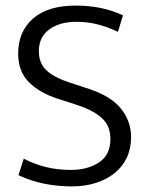

<svg xmlns="http://www.w3.org/2000/svg" viewBox="-20 -658 534 687"><path d="M251 -638Q296 -638 337.5 -630Q379 -622 420 -603L402 -544Q359 -564 324.5 -572Q290 -580 254 -580Q193 -580 156 -552.5Q119 -525 119 -475Q119 -431 147 -405.5Q175 -380 234 -361L301 -339Q378 -313 413.5 -268.5Q449 -224 449 -167Q449 -126 433.5 -93.5Q418 -61 390 -38.5Q362 -16 323 -3.5Q284 9 237 9Q189 9 141.5 0Q94 -9 46 -31L65 -90Q107 -69 147.5 -59.5Q188 -50 233 -50Q294 -50 334.5 -77Q375 -104 375 -160Q375 -180 369.5 -197.5Q364 -215 350 -230Q336 -245 312 -258.5Q288 -272 251 -284L186 -305Q123 -325 84 -363.5Q45 -402 45 -466Q45 -545 98 -591.5Q151 -638 251 -638Z"/></svg>

Font: Mukta Vaani Light
Style: Regular
Weight: 300
Designer: Noopur Datye, Girish Dalvi, Yashodeep Gholap, Pallavi Karambelkar
Foundry: Ek Type
Version: Version 2.538;PS 1.000;hotconv 16.6.51;makeotf.lib2.5.65220;